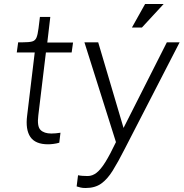

<svg xmlns="http://www.w3.org/2000/svg" viewBox="-20 -712 920 962"><path d="M221 11Q157 11 132 -26Q107 -63 116 -133L154 -449H64L71 -500H94Q125 -500 140.5 -504Q156 -508 162.5 -523Q169 -538 173 -570L180 -627H232L217 -499H346L339 -449H210L172 -134Q165 -79 183 -61Q201 -43 237 -43Q247 -43 259 -44Q271 -45 283 -47L277 3Q264 7 248.5 9Q233 11 221 11Z M409 230Q393 230 383.5 227.5Q374 225 364 222L371 166Q380 168 393 169Q406 170 419 170Q443 170 464 153.5Q485 137 508 100Q531 63 561 0L403 -500H472L599 -71L816 -500H880L605 34Q572 99 545 142.5Q518 186 487 208Q456 230 409 230ZM691 -574H641L707 -692H800Z"/></svg>

Font: Inclusive Sans Light
Style: Italic
Weight: 300
Italic angle: -7°
Designer: Olivia King
Foundry: Olivia King
Version: Version 2.004